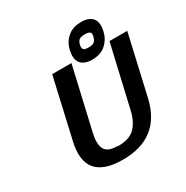

<svg xmlns="http://www.w3.org/2000/svg" viewBox="-202 -1065 1216 1254"><g transform="rotate(-30 406.0 -438.0)"><path d="M424 -772Q425 -779 429 -791Q444 -837 482 -866.5Q520 -896 580 -896Q637 -896 663.5 -865Q690 -834 676 -771Q664 -717 625 -681.5Q586 -646 521 -646Q463 -646 436.5 -677Q410 -708 424 -772ZM499 -771Q497 -763 497 -760Q496 -740 506 -733.5Q516 -727 539 -727Q565 -727 580 -736Q595 -745 601 -771Q608 -796 598 -805Q588 -814 561 -814Q532 -814 518.5 -805Q505 -796 499 -771ZM144 -248 246 -695H391L285 -234Q276 -196 276 -167Q275 -123 298 -99.5Q321 -76 378 -75Q381 -73 389 -73Q473 -73 514 -116.5Q555 -160 572 -236L678 -695H812L709 -244Q647 20 369 20Q82 20 144 -248Z"/></g></svg>

Font: Coval
Style: ExtraBold Italic
Weight: 800
Foundry: Context Ltd
Version: Version 001.000